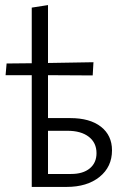

<svg xmlns="http://www.w3.org/2000/svg" viewBox="-20 -736 503 756"><path d="M105 -440H2L6 -486L105 -487V-706L169 -716V-488L348 -491L345 -439L169 -440V-271H257Q334 -271 377.5 -237Q421 -203 421 -144Q421 -79 372 -39.5Q323 0 242 0H105ZM260 -51Q307 -51 333.5 -73Q360 -95 360 -133Q360 -174 329.5 -197.5Q299 -221 246 -221H169V-51Z"/></svg>

Font: QiushuiShotai Bright
Style: Regular
Weight: 400
Designer: Christian Thalmann (Catharsis Fonts)
Version: Version 1.250;